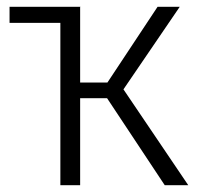

<svg xmlns="http://www.w3.org/2000/svg" viewBox="-20 -543 598 563"><path d="M532 0H463L294 -255H215V0H157V-476H8V-523H216L215 -522V-301H295L442 -523H507L342 -281Z"/></svg>

Font: Fira Sans Light
Style: Regular
Weight: 300
Designer: bBox Type GmbH & Carrois Corporate GbR & Edenspiekermann AG
Foundry: bBox Type GmbH & Carrois Corporate GbR & Edenspiekermann AG
Version: Version 4.301